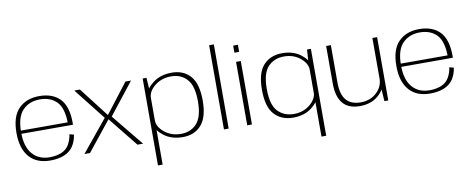

<svg xmlns="http://www.w3.org/2000/svg" viewBox="-79 -1164 4339 1763"><g transform="rotate(-10 2090.5 -282.0)"><path d="M308 4.5V-26Q204.5 -26 146 -94.5Q87 -162.5 87 -297.5Q87 -440.5 149 -503Q211 -565 308 -565Q407.5 -565 466 -505Q521.5 -446.5 524 -313H79.5V-283H567.5Q568.5 -292 568.5 -300.5Q568.5 -453 501 -524.5Q432.5 -596 308 -596Q187.5 -596 116 -524Q44 -452 44 -298Q44 -151.5 113 -73Q181 4.5 308 4.5ZM308 -26V4.5Q381 4.5 436 -17.5Q491 -39 522.5 -86Q553 -132.5 561 -192L521 -202.5Q513.5 -151 488.5 -107.5Q463 -64.5 415 -45Q367 -26 308 -26Z M625 0H677L898 -276L1119.5 0H1172L931.5 -295L1163.5 -590H1111.5L899.5 -315L687 -590H634.5L866.5 -295Z M1272 220.5H1315.5V-470L1307.5 -590H1272ZM1543.5 4Q1652.5 4 1716.2 -68.2Q1780 -140.5 1780 -296Q1780 -452.5 1716.2 -524.5Q1652.5 -596.5 1543.5 -596.5Q1438 -596.5 1368 -543Q1298 -489.5 1298 -440.5L1315.5 -401Q1315.5 -461.5 1378.8 -512.8Q1442 -564 1531.5 -564Q1623 -564 1679.2 -502.2Q1735.5 -440.5 1735.5 -296Q1735.5 -152 1679.2 -90Q1623 -28 1531.5 -28Q1442 -28 1378.8 -79.8Q1315.5 -131.5 1315.5 -192L1298 -152Q1298 -103 1368 -49.5Q1438 4 1543.5 4Z M1926 0H1970V-785H1926Z M2143 0H2187V-591.5H2143ZM2143 -743V-677H2187V-743Z M2796.5 220.5H2840.5V-590H2804.5L2796.5 -466ZM2572 4Q2677 4 2745.8 -49.5Q2814.5 -103 2814.5 -152L2797 -192Q2797 -131.5 2735 -79.8Q2673 -28 2584 -28Q2492.5 -28 2435 -88.5Q2377.5 -149 2377.5 -296Q2377.5 -443 2435 -503.5Q2492.5 -564 2584 -564Q2673 -564 2735 -512.8Q2797 -461.5 2797 -401L2814.5 -440.5Q2814.5 -489.5 2745.8 -543Q2677 -596.5 2572 -596.5Q2463 -596.5 2397.8 -525.8Q2332.5 -455 2332.5 -296Q2332.5 -137.5 2397.8 -66.8Q2463 4 2572 4Z M3422 0H3458V-590H3414V-121ZM3027 -591.5H2983V-242Q2983 -120 3034.8 -57Q3086.5 6 3194.5 6Q3300.5 6 3368.2 -54.2Q3436 -114.5 3436 -189.5L3414.5 -217.5Q3414.5 -135 3354.8 -80.8Q3295 -26.5 3207 -26.5Q3118 -26.5 3072.5 -79Q3027 -131.5 3027 -243Z M3850 4.5V-26Q3746.5 -26 3688 -94.5Q3629 -162.5 3629 -297.5Q3629 -440.5 3691 -503Q3753 -565 3850 -565Q3949.5 -565 4008 -505Q4063.5 -446.5 4066 -313H3621.5V-283H4109.5Q4110.5 -292 4110.5 -300.5Q4110.5 -453 4043 -524.5Q3974.5 -596 3850 -596Q3729.5 -596 3658 -524Q3586 -452 3586 -298Q3586 -151.5 3655 -73Q3723 4.5 3850 4.5ZM3850 -26V4.5Q3923 4.5 3978 -17.5Q4033 -39 4064.5 -86Q4095 -132.5 4103 -192L4063 -202.5Q4055.5 -151 4030.5 -107.5Q4005 -64.5 3957 -45Q3909 -26 3850 -26Z"/></g></svg>

Font: Anybody SemiExpanded ExtraLight
Style: Regular
Weight: 250
Width: 6
Version: Version 1.113;gftools[0.9.25]